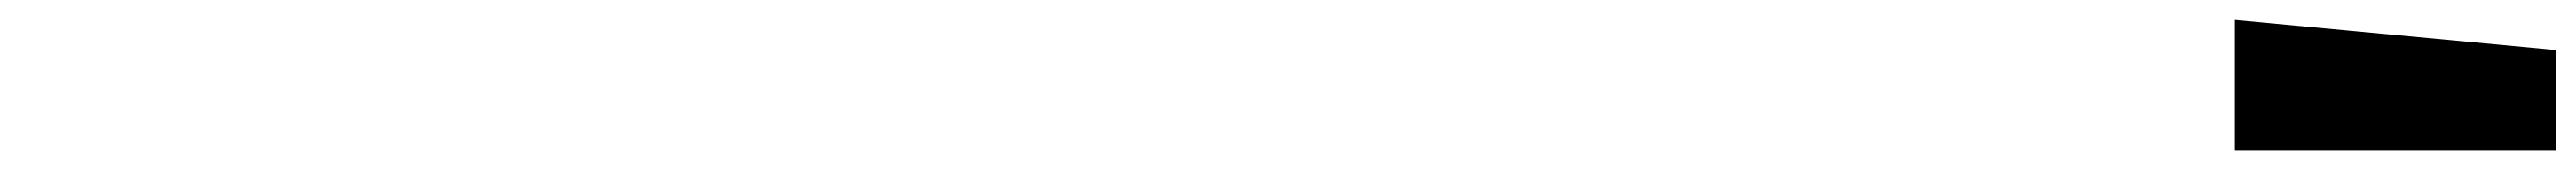

<svg xmlns="http://www.w3.org/2000/svg" viewBox="-20 -750 2570 170"><path d="M2530 -600H2210V-730L2530 -700Z"/></svg>

Font: Tektur Black
Style: Regular
Weight: 900
Designer: Adam Jagosz
Foundry: Adam Jagosz
Version: Version 1.005;gftools[0.9.30]